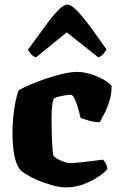

<svg xmlns="http://www.w3.org/2000/svg" viewBox="-20 -811 516 831"><path d="M266 0Q239 0 206.5 -9Q174 -18 143.5 -31Q113 -44 91.5 -57.5Q70 -71 65 -79Q46 -108 40 -149.5Q34 -191 34 -234Q34 -269 37.5 -305.5Q41 -342 47.5 -373Q54 -404 61 -420Q77 -430 108 -443.5Q139 -457 177 -470Q215 -483 251.5 -491.5Q288 -500 316 -500Q332 -500 352.5 -495.5Q373 -491 394.5 -482.5Q416 -474 434 -463Q452 -452 463 -439Q463 -405 454.5 -376.5Q446 -348 434.5 -325Q423 -302 412 -282Q389 -282 366 -288.5Q343 -295 329 -300Q323 -326 316 -349Q309 -372 301.5 -386.5Q294 -401 285 -401Q281 -401 266.5 -399Q252 -397 237 -393.5Q222 -390 213 -385Q210 -379 207.5 -365.5Q205 -352 204 -335Q203 -318 203 -299Q203 -271 204 -234.5Q205 -198 207 -169.5Q209 -141 212 -136Q215 -132 223.5 -126.5Q232 -121 243.5 -116Q255 -111 265 -108Q275 -105 279 -105Q299 -105 330.5 -108.5Q362 -112 389.5 -115.5Q417 -119 426 -120Q430 -116 436 -106.5Q442 -97 445 -80Q436 -67 408.5 -48Q381 -29 344 -14.5Q307 0 266 0ZM136 -563Q124 -566 115 -576Q106 -586 101 -596Q139 -648 171.5 -692.5Q204 -737 229.5 -764Q255 -791 271 -791Q288 -791 313.5 -764.5Q339 -738 371.5 -694Q404 -650 441 -597Q437 -590 428 -578.5Q419 -567 405 -563L269 -671Z"/></svg>

Font: Texturina 12pt Black
Style: Regular
Weight: 900
Designer: Guillermo Torres Carreño
Foundry: Omnibus-Type
Version: Version 1.002